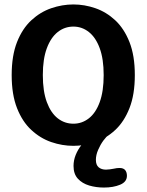

<svg xmlns="http://www.w3.org/2000/svg" viewBox="-20 -645 659 863"><path d="M310 10.5Q259.5 10.5 210.2 -6.5Q161 -23.5 120.8 -60.8Q80.5 -98 56.5 -159Q32.5 -220 32.5 -307.5Q32.5 -395 56.5 -455.8Q80.5 -516.5 120.8 -553.8Q161 -591 210.2 -608Q259.5 -625 310 -625Q360 -625 409 -608Q458 -591 498 -553.8Q538 -516.5 562 -455.8Q586 -395 586 -307.5Q586 -220 562 -159Q538 -98 498 -60.8Q458 -23.5 409 -6.5Q360 10.5 310 10.5ZM310 -89Q348.5 -89 379.5 -113.2Q410.5 -137.5 428.2 -186Q446 -234.5 446 -307.5Q446 -380 428.2 -428.2Q410.5 -476.5 379.5 -501Q348.5 -525.5 310 -525.5Q270.5 -525.5 239.5 -501Q208.5 -476.5 190.5 -428.2Q172.5 -380 172.5 -307.5Q172.5 -234.5 190.5 -186Q208.5 -137.5 239.5 -113.2Q270.5 -89 310 -89ZM447 198Q412 198 380.8 188.8Q349.5 179.5 330 158.2Q310.5 137 310.5 101Q310.5 75.5 320.2 51.5Q330 27.5 345.2 8.2Q360.5 -11 377 -23.2Q393.5 -35.5 408 -38H468.5Q458 -31.5 444.5 -13Q431 5.5 421 28.8Q411 52 411 73.5Q411 96.5 423.5 107Q436 117.5 456.5 117.5Q463 117.5 473.2 116.2Q483.5 115 490 113.5Q498 111.5 504.8 110.8Q511.5 110 517 110Q535 110 542.8 119.8Q550.5 129.5 550.5 145Q550.5 172.5 520 185.2Q489.5 198 447 198Z"/></svg>

Font: Sono ExtraLight Monospace SemiBold
Style: Regular
Weight: 600
Version: Version 2.112